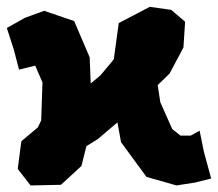

<svg xmlns="http://www.w3.org/2000/svg" viewBox="-29 -534 645 568"><path d="M-8.8 -451.2 11.7 -387.7 27.3 -328.1 75.2 -339.8 96.7 -290 92.8 -177.7 83 -157.2 34.2 -116.2 23.4 -34.2 61.5 14.6 151.4 12.7 211.9 -43 226.6 -101.6 259.8 -122.1 318.4 -171.9 329.1 -113.3 404.3 -10.7 493.2 14.6 548.8 5.9 595.7 -5.9 574.2 -85 561.5 -147.5 535.2 -132.8H504.9L480.5 -152.3L445.3 -231.4L437.5 -282.2L472.7 -316.4L513.7 -393.6L518.6 -469.7L477.5 -504.9L414.1 -513.7L322.3 -465.8L307.6 -358.4L268.6 -311.5L239.3 -287.1L236.3 -364.3L190.4 -471.7L101.6 -502L44.9 -481.4Z"/></svg>

Font: MaokenAssortedSans-TC
Style: Regular
Weight: 500
Version: Version 0.83